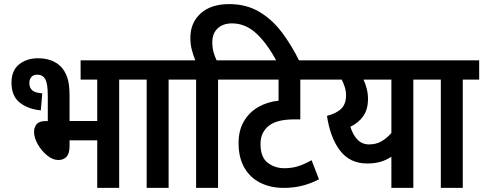

<svg xmlns="http://www.w3.org/2000/svg" viewBox="-20 -916 2356 936"><path d="M165 -632Q236 -632 277 -591Q296 -571 307.5 -539.5Q319 -508 319 -451V-326H454V-528H373V-622H641V-528H561V0H454V-232H319V-204Q319 -168 304.5 -152Q290 -136 264 -136Q237 -136 209.5 -158.5Q182 -181 164 -213Q146 -245 146 -273Q146 -295 158.5 -310.5Q171 -326 205 -326L213 -325V-443Q213 -480 210 -499Q207 -518 200 -531Q188 -552 161 -552Q143 -552 133 -540.5Q123 -529 123 -511Q123 -488 137.5 -475.5Q152 -463 186 -461L179 -378Q116 -384 76 -416Q36 -448 36 -513Q36 -573 73.5 -602.5Q111 -632 165 -632Z M802 -528V0H695V-528H628V-622H882V-528Z M936 -528H869V-622H932Q922 -646 915 -673.5Q908 -701 908 -731Q908 -805 958 -850.5Q1008 -896 1098 -896Q1180 -896 1243 -859Q1306 -822 1354 -758.5Q1402 -695 1441 -615H1330Q1282 -705 1229 -753.5Q1176 -802 1111 -802Q1067 -802 1041 -777.5Q1015 -753 1015 -711Q1015 -684 1021 -662Q1027 -640 1036 -622H1123V-528H1043V0H936Z M1561 -528H1444V-334H1415Q1331 -334 1292 -304Q1274 -291 1262 -268.5Q1250 -246 1250 -214Q1250 -150 1284.5 -123Q1319 -96 1366 -96Q1404 -96 1434.5 -106Q1465 -116 1499 -135L1535 -42Q1495 -21 1453 -10.5Q1411 0 1363 0Q1299 0 1249 -25Q1199 -50 1171 -99Q1143 -148 1143 -218Q1143 -281 1169.5 -325.5Q1196 -370 1240.5 -395Q1285 -420 1338 -425V-528H1110V-622H1561Z M2075 -622V-528H1995V0H1888V-152Q1864 -136 1835.5 -127.5Q1807 -119 1770 -119Q1686 -119 1638 -181.5Q1590 -244 1574 -351Q1622 -364 1644.5 -387Q1667 -410 1667 -452Q1667 -473 1660.5 -492.5Q1654 -512 1646 -528H1548V-622ZM1688 -298Q1701 -257 1723.5 -234.5Q1746 -212 1779 -212Q1814 -212 1840.5 -227.5Q1867 -243 1888 -268V-528H1752Q1762 -507 1768 -483Q1774 -459 1774 -434Q1774 -383 1751 -350Q1728 -317 1688 -298Z M2236 -528V0H2129V-528H2062V-622H2316V-528Z"/></svg>

Font: Noto Sans Condensed SemiBold
Style: Regular
Weight: 600
Width: 3
Designer: Monotype Design Team
Foundry: Monotype Imaging Inc.
Version: Version 2.013; ttfautohint (v1.8.4.7-5d5b)